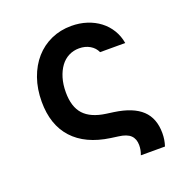

<svg xmlns="http://www.w3.org/2000/svg" viewBox="-123 -658 846 890"><g transform="rotate(-20 300.0 -213.0)"><path d="M75 -266Q75 -329 93.5 -381.5Q112 -434 145 -471.5Q178 -509 223.5 -529.5Q269 -550 323 -550Q364 -550 399.5 -538.5Q435 -527 462.5 -506Q490 -485 508 -455.5Q526 -426 532 -390H408Q398 -413 375 -426.5Q352 -440 322 -440Q294 -440 270.5 -428Q247 -416 230.5 -393.5Q214 -371 204.5 -339.5Q195 -308 195 -269Q195 -197 229.5 -159.5Q264 -122 337 -112L373 -107Q464 -94 507.5 -53Q551 -12 551 61Q551 78 548.5 93.5Q546 109 541 124H422Q427 111 429 99.5Q431 88 431 77Q431 46 413 28.5Q395 11 354 6L318 1Q199 -16 137 -84Q75 -152 75 -266Z"/></g></svg>

Font: CommitMonoV142 ExtLt
Style: Regular
Weight: 200
Monospace: yes
Designer: Eigil Nikolajsen
Foundry: Eigil Nikolajsen
Version: Version 1.142